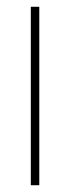

<svg xmlns="http://www.w3.org/2000/svg" viewBox="-20 -547 206 567"><path d="M96 0H71V-527H96Z"/></svg>

Font: Noto Sans Gurmukhi ExtraCondensed Thin
Style: Regular
Weight: 100
Width: 2
Designer: Jelle Bosma - Monotype Design Team
Foundry: Monotype Imaging Inc.
Version: Version 2.004; ttfautohint (v1.8.4.7-5d5b)